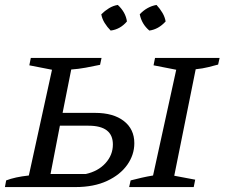

<svg xmlns="http://www.w3.org/2000/svg" viewBox="-20 -759 911 779"><path d="M0 0 5 -27Q41 -41 97 -47L191 -476L99 -494L105 -524H392L386 -496Q358 -490 328 -484.5Q298 -479 269 -477L234 -301H366Q440 -301 482.5 -268Q525 -235 525 -178Q525 -131 496.5 -90.5Q468 -50 414.5 -25Q361 0 286 0ZM504 0 510 -27Q533 -33 555 -38Q577 -43 601 -47L695 -476L603 -494L609 -524H871L865 -497Q846 -492 824.5 -486.5Q803 -481 774 -478L687 -46L772 -30L766 0ZM185 -53H328Q378 -64 408 -97Q438 -130 438 -173Q438 -249 339 -249H223ZM458 -739Q490 -709 495 -672Q468 -640 429 -635Q415 -649 404.5 -666Q394 -683 391 -701Q405 -715 422 -725.5Q439 -736 458 -739ZM615 -739Q629 -724 639 -707Q649 -690 652 -672Q623 -640 586 -635Q555 -661 547 -701Q576 -732 615 -739Z"/></svg>

Font: Piazzolla SC
Style: Italic
Weight: 400
Italic angle: -11.3°
Designer: Juan Pablo del Peral
Foundry: Huerta Tipografica
Version: Version 1.330